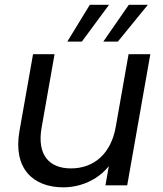

<svg xmlns="http://www.w3.org/2000/svg" viewBox="-20 -775 680 803"><path d="M608.7 -548.3H517.7L421 0H512ZM208.2 -548.3H118.2L61.4 -227C33.9 -69.8 118.7 8.5 245 8.5C340.1 8.5 434.7 -45.9 468.5 -140.1L464.5 -246.7C444.5 -129.1 370.2 -70.7 276.7 -70.7C184.9 -70.7 134.7 -127.8 153.7 -239.4ZM518.7 -754.9 412 -601H472.8L598.4 -754.9ZM355.6 -754.9 261.5 -601H322.3L436 -754.9Z"/></svg>

Font: Poppins Devanagari Thin
Style: Italic
Weight: 100
Italic angle: -10°
Designer: Ninad Kale (Devanagari), Jonny Pinhorn (Latin)
Foundry: Indian Type Foundry
Version: 4.005